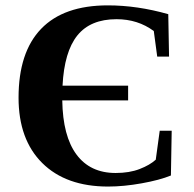

<svg xmlns="http://www.w3.org/2000/svg" viewBox="-20 -682 718 712"><path d="M455.1 -309.6H210.9Q212.9 -177.2 263.7 -108.9Q314.5 -40.5 408.7 -40.5Q460 -40.5 497.8 -55.2Q535.6 -69.8 557.6 -89.8L572.3 -197.3H616.7L613.8 -31.2Q572.3 -14.2 505.6 -2.2Q439 9.8 380.9 9.8Q224.6 9.8 136.7 -77.4Q48.8 -164.6 48.8 -319.8Q48.8 -488.3 132.6 -575.2Q216.3 -662.1 379.9 -662.1Q489.3 -662.1 604 -629.4L606.9 -472.2H563L550.3 -566.9Q491.2 -610.8 412.1 -610.8Q315.4 -610.8 266.8 -550.5Q218.3 -490.2 211.9 -364.3H455.1Z"/></svg>

Font: Tinos
Style: Bold
Weight: 700
Designer: Steve Matteson
Foundry: Monotype Imaging Inc.
Version: Version 1.23